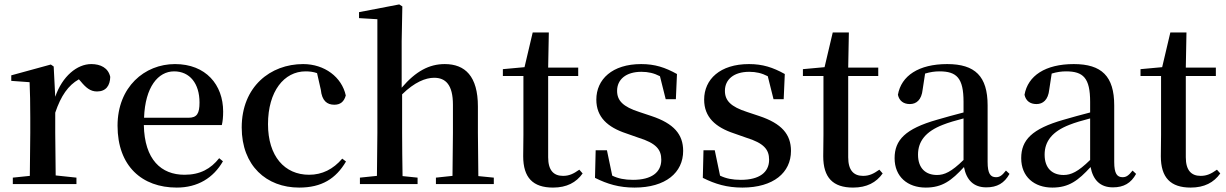

<svg xmlns="http://www.w3.org/2000/svg" viewBox="-20 -833 5550 869"><path d="M114 0H326V-29L232 -39L230 -232V-323C256 -400 289 -447 337 -474L345 -465C369 -436 389 -419 419 -419C460 -419 478 -446 479 -485C470 -526 435 -543 393 -543C329 -543 262 -488 230 -395L223 -532L210 -541L31 -492V-467L114 -461C116 -412 117 -369 117 -301V-232L115 -37L38 -29V0Z M780 16C875 16 946 -28 989 -103L972 -117C934 -69 886 -42 815 -42C710 -42 634 -110 631 -267H984C988 -284 990 -303 990 -328C990 -449 912 -543 772 -543C634 -543 512 -439 512 -264C512 -81 623 16 780 16ZM632 -300C637 -440 696 -510 768 -510C839 -510 883 -455 883 -369C883 -320 872 -300 833 -300Z M1334 16C1436 16 1500 -24 1546 -102L1529 -115C1488 -67 1438 -42 1379 -42C1268 -42 1193 -126 1193 -271C1193 -420 1266 -510 1363 -510C1381 -510 1398 -508 1415 -502L1432 -427C1437 -377 1460 -359 1493 -359C1520 -359 1537 -372 1545 -401C1527 -484 1449 -543 1352 -543C1204 -543 1074 -441 1074 -256C1074 -83 1186 16 1334 16Z M2027 0H2215V-29L2145 -36L2143 -232V-351C2143 -488 2085 -543 1993 -543C1923 -543 1862 -511 1798 -436V-647L1801 -804L1787 -813L1605 -778V-751L1688 -746V-232L1686 -37L1609 -29V0H1870V-29L1802 -36C1801 -93 1800 -177 1800 -232V-406C1856 -461 1906 -481 1945 -481C1997 -481 2030 -449 2030 -359V-232L2028 -37L1953 -29V0Z M2483 16C2545 16 2588 -7 2617 -48L2602 -65C2575 -46 2556 -37 2528 -37C2486 -37 2461 -62 2461 -121V-489H2597V-527H2461L2464 -686H2391L2354 -529L2256 -520V-489H2349V-223C2349 -185 2348 -161 2348 -126C2348 -29 2392 16 2483 16Z M2852 16C2993 16 3072 -52 3072 -150C3072 -225 3030 -274 2928 -308L2874 -326C2799 -350 2773 -378 2773 -422C2773 -473 2813 -508 2883 -508C2914 -508 2940 -502 2967 -488L2993 -384H3039L3044 -498C2990 -528 2944 -543 2882 -543C2751 -543 2679 -474 2679 -382C2679 -303 2730 -257 2815 -229L2869 -210C2950 -185 2973 -156 2973 -110C2973 -53 2929 -19 2845 -19C2807 -19 2778 -25 2751 -38L2727 -153H2676L2673 -28C2729 0 2782 16 2852 16Z M3340 16C3481 16 3560 -52 3560 -150C3560 -225 3518 -274 3416 -308L3362 -326C3287 -350 3261 -378 3261 -422C3261 -473 3301 -508 3371 -508C3402 -508 3428 -502 3455 -488L3481 -384H3527L3532 -498C3478 -528 3432 -543 3370 -543C3239 -543 3167 -474 3167 -382C3167 -303 3218 -257 3303 -229L3357 -210C3438 -185 3461 -156 3461 -110C3461 -53 3417 -19 3333 -19C3295 -19 3266 -25 3239 -38L3215 -153H3164L3161 -28C3217 0 3270 16 3340 16Z M3841 16C3903 16 3946 -7 3975 -48L3960 -65C3933 -46 3914 -37 3886 -37C3844 -37 3819 -62 3819 -121V-489H3955V-527H3819L3822 -686H3749L3712 -529L3614 -520V-489H3707V-223C3707 -185 3706 -161 3706 -126C3706 -29 3750 16 3841 16Z M4444 15C4493 15 4526 -4 4549 -46L4533 -61C4515 -38 4504 -31 4488 -31C4463 -31 4450 -47 4450 -100V-356C4450 -488 4393 -543 4267 -543C4138 -543 4059 -490 4044 -404C4050 -376 4070 -362 4098 -362C4127 -362 4151 -380 4156 -428L4167 -500C4190 -507 4211 -510 4232 -510C4310 -510 4341 -480 4341 -372V-324C4300 -313 4257 -302 4221 -291C4077 -250 4029 -199 4029 -117C4029 -33 4088 16 4170 16C4245 16 4287 -16 4343 -77C4354 -19 4386 15 4444 15ZM4341 -109C4286 -55 4254 -41 4221 -41C4170 -41 4135 -71 4135 -133C4135 -194 4170 -238 4247 -268C4272 -278 4306 -288 4341 -297Z M5017 15C5066 15 5099 -4 5122 -46L5106 -61C5088 -38 5077 -31 5061 -31C5036 -31 5023 -47 5023 -100V-356C5023 -488 4966 -543 4840 -543C4711 -543 4632 -490 4617 -404C4623 -376 4643 -362 4671 -362C4700 -362 4724 -380 4729 -428L4740 -500C4763 -507 4784 -510 4805 -510C4883 -510 4914 -480 4914 -372V-324C4873 -313 4830 -302 4794 -291C4650 -250 4602 -199 4602 -117C4602 -33 4661 16 4743 16C4818 16 4860 -16 4916 -77C4927 -19 4959 15 5017 15ZM4914 -109C4859 -55 4827 -41 4794 -41C4743 -41 4708 -71 4708 -133C4708 -194 4743 -238 4820 -268C4845 -278 4879 -288 4914 -297Z M5369 16C5431 16 5474 -7 5503 -48L5488 -65C5461 -46 5442 -37 5414 -37C5372 -37 5347 -62 5347 -121V-489H5483V-527H5347L5350 -686H5277L5240 -529L5142 -520V-489H5235V-223C5235 -185 5234 -161 5234 -126C5234 -29 5278 16 5369 16Z"/></svg>

Font: Noto Serif CJK JP SemiBold
Style: Regular
Weight: 600
Designer: Ryoko NISHIZUKA 西塚涼子 (kana & ideographs); Frank Grießhammer (Latin, Greek & Cyrillic); Wenlong ZHANG 张文龙 (bopomofo); San
Foundry: Adobe
Version: Version 2.001;hotconv 1.1.0;makeotfexe 2.6.0